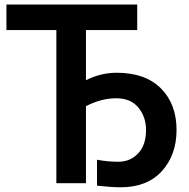

<svg xmlns="http://www.w3.org/2000/svg" viewBox="-20 -792 818 830"><path d="M7.8 -662.1V-772.5H573.2V-662.1H351.6V-445.3Q416 -477.5 484.4 -477.5Q608.4 -477.5 675.8 -409.7Q743.2 -341.8 743.2 -230.5Q743.2 -122.1 679.7 -52.2Q616.2 17.6 502 17.6Q462.9 17.6 399.4 10.7V-101.6Q443.4 -92.8 492.2 -92.8Q543 -92.8 577.1 -128.9Q611.3 -165 611.3 -229.5Q611.3 -287.1 578.1 -327.1Q544.9 -367.2 482.4 -367.2Q418 -367.2 351.6 -333V0H223.6V-662.1Z"/></svg>

Font: Gothic A1
Style: Bold
Weight: 700
Version: Version 2.50